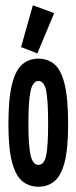

<svg xmlns="http://www.w3.org/2000/svg" viewBox="-20 -702 290 730"><path d="M126 8Q91 8 65.5 -12.5Q40 -33 26 -84.5Q12 -136 12 -229Q12 -329 26 -383Q40 -437 65.5 -458Q91 -479 126 -479Q161 -479 186.5 -458Q212 -437 225.5 -383Q239 -329 239 -229Q239 -136 225.5 -84.5Q212 -33 186.5 -12.5Q161 8 126 8ZM126 -75Q148 -75 155.5 -111Q163 -147 163 -231Q163 -320 155.5 -357Q148 -394 126 -394Q105 -394 96.5 -357Q88 -320 88 -231Q88 -147 96.5 -111Q105 -75 126 -75ZM122 -499 60 -523 105 -682 186 -652Z"/></svg>

Font: Inconsolata UltraCondensed ExtraBold
Style: Regular
Weight: 800
Width: 1
Monospace: yes
Designer: Raph Levien, Cyreal, Brenton Simpson
Foundry: Raph Levien, Cyreal, Google
Version: Version 3.001; ttfautohint (v1.8.2.53-6de2)